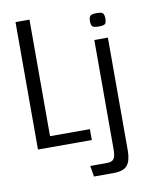

<svg xmlns="http://www.w3.org/2000/svg" viewBox="-88 -683 705 920"><g transform="rotate(-10 264.5 -223.0)"><path d="M52 -620H120V-53H314V0H52ZM442 -530Q418 -530 411 -536.5Q404 -543 404 -562Q404 -581 411 -588Q418 -595 442 -595Q466 -595 472.5 -588Q479 -581 479 -562Q479 -543 472.5 -536.5Q466 -530 442 -530ZM294 174 285 121H365Q392 121 400.5 107.5Q409 94 409 63V-470H475V79Q475 128 456.5 151Q438 174 389 174Z"/></g></svg>

Font: Smooch Sans Medium
Style: Regular
Weight: 500
Designer: Robert E. Leuschke
Foundry: Robert E. Leuschke
Version: Version 1.010; ttfautohint (v1.8.3)